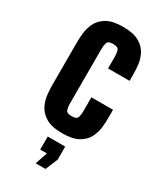

<svg xmlns="http://www.w3.org/2000/svg" viewBox="-189 -624 743 881"><g transform="rotate(30 183.0 -183.5)"><path d="M193 8Q248.5 8 279.2 -10Q310 -28 323 -55Q336 -82 338.8 -109.2Q341.5 -136.5 341.5 -154.5V-202H227V-126Q227 -109 222.5 -95.2Q218 -81.5 191.5 -81.5Q165 -81.5 160.5 -95.5Q156 -109.5 156 -126V-418Q156 -436.5 160.5 -450.2Q165 -464 191 -464Q218 -464 222.5 -449.8Q227 -435.5 227 -418V-355H341V-392.5Q341 -410.5 338.2 -437.8Q335.5 -465 322.5 -491.8Q309.5 -518.5 278.8 -536.8Q248 -555 192.5 -555Q136.5 -555 106 -536.8Q75.5 -518.5 62.2 -491Q49 -463.5 46.2 -435.2Q43.5 -407 43.5 -387.5V-159.5Q43.5 -140 46.2 -112Q49 -84 62.2 -56.5Q75.5 -29 106.2 -10.5Q137 8 193 8ZM157 188H209L236 123V54H143.5V123H179Z"/></g></svg>

Font: League Gothic SemiExpanded
Style: Regular
Weight: 400
Width: 6
Designer: The League of Moveable Type
Version: Version 1.600; ttfautohint (v1.8.3)